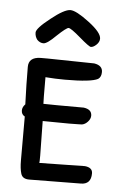

<svg xmlns="http://www.w3.org/2000/svg" viewBox="-49 -689 479 726"><g transform="rotate(5 190.0 -326.0)"><path d="M261 -614Q211 -652 189 -652Q166 -652 116 -612Q65 -572 65 -556Q65 -541 74 -529Q85 -518 98 -518Q112 -518 145 -551Q180 -584 188 -584Q197 -584 234 -552Q271 -520 278 -520Q287 -520 298 -530Q310 -541 310 -554Q310 -577 261 -614ZM221 -224Q243 -224 254 -224.5Q265 -225 270 -225Q282 -227 292 -238Q302 -249 302 -261Q302 -285 271 -289Q144 -289 118 -290Q117 -297 117 -391Q155 -388 191 -388Q290 -388 316 -402Q328 -410 328 -429Q328 -454 296 -459H295L120 -462H92Q47 -461 47 -424Q47 -360 50 -282Q39 -271 39 -258Q39 -243 52 -236V-70Q52 -38 58 -19Q64 0 89 0L285 -2Q324 -2 324 -44Q324 -66 295 -69L122 -66Q123 -67 123 -94L121 -225Z"/></g></svg>

Font: Patrick Hand SC
Style: Regular
Weight: 400
Designer: Patrick Wagesreiter
Foundry: Patrick Wagesreiter
Version: Version 2.001; ttfautohint (v1.8.2)